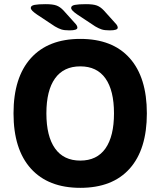

<svg xmlns="http://www.w3.org/2000/svg" viewBox="-20 -895 771 923"><path d="M366 8Q212 8 128.5 -84.5Q45 -177 45 -350Q45 -523 128.5 -615.5Q212 -708 366 -708Q521 -708 603.5 -615.5Q686 -523 686 -350Q686 -177 603.5 -84.5Q521 8 366 8ZM366 -123Q446 -123 487 -181.5Q528 -240 528 -350Q528 -460 487 -518Q446 -576 366 -576Q286 -576 244.5 -518Q203 -460 203 -350Q203 -240 244.5 -181.5Q286 -123 366 -123ZM314 -749Q289 -749 275 -753.5Q261 -758 244 -768L158 -825Q142 -836 135 -843.5Q128 -851 128 -857Q128 -868 146 -871.5Q164 -875 199 -875Q234 -875 251.5 -868.5Q269 -862 285 -845L339 -785Q347 -777 349.5 -771.5Q352 -766 352 -762Q352 -749 314 -749ZM508 -749Q483 -749 469 -753.5Q455 -758 438 -768L352 -825Q336 -836 329 -843.5Q322 -851 322 -857Q322 -868 340 -871.5Q358 -875 393 -875Q428 -875 445.5 -868.5Q463 -862 479 -845L533 -785Q541 -777 543.5 -771.5Q546 -766 546 -762Q546 -749 508 -749Z"/></svg>

Font: Asap
Style: Regular
Weight: 400
Designer: Pablo Cosgaya
Foundry: Omnibus-Type
Version: Version 3.001